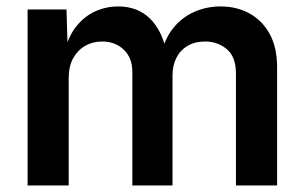

<svg xmlns="http://www.w3.org/2000/svg" viewBox="-20 -568 933 588"><path d="M64.5 0V-539.1H183.6L187.5 -412.1H178.2Q190.4 -459 215.1 -489Q239.7 -519 272.7 -533.7Q305.7 -548.3 341.8 -548.3Q400.9 -548.3 438.7 -511.7Q476.6 -475.1 490.2 -407.2H475.1Q486.3 -453.1 512.7 -484.6Q539.1 -516.1 576.2 -532.2Q613.3 -548.3 655.8 -548.3Q704.6 -548.3 743.9 -526.9Q783.2 -505.4 805.9 -464.1Q828.6 -422.9 828.6 -361.8V0H702.6V-342.8Q702.6 -393.6 674.8 -417.2Q647 -440.9 607.9 -440.9Q577.1 -440.9 554.7 -427.7Q532.2 -414.6 520.3 -391.1Q508.3 -367.7 508.3 -336.9V0H385.3V-348.6Q385.3 -390.6 359.1 -415.8Q333 -440.9 292.5 -440.9Q264.6 -440.9 241.5 -428Q218.3 -415 204.3 -390.1Q190.4 -365.2 190.4 -328.6V0Z"/></svg>

Font: Inter 18pt SemiBold
Style: Regular
Weight: 600
Designer: Rasmus Andersson
Foundry: rsms
Version: Version 4.001;git-66647c0bb